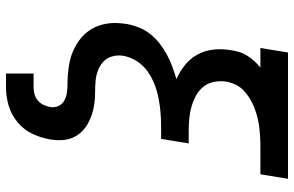

<svg xmlns="http://www.w3.org/2000/svg" viewBox="-190 -585 980 640"><g transform="rotate(90 300.0 -265.0)"><path d="M225 205V113H272Q284 113 295.5 109.5Q307 106 316 98Q325 90 330 79Q335 68 337 56Q339 42 333 29.5Q327 17 315 10.5Q303 4 289 2Q275 0 260.5 0Q246 0 232 -1Q218 -2 204 -4Q190 -6 176.5 -9.5Q163 -13 150.5 -18.5Q138 -24 126.5 -31Q115 -38 105 -46.5Q95 -55 86.5 -66Q78 -77 72 -89Q66 -101 62.5 -114Q59 -127 57.5 -141Q56 -155 57 -169.5Q58 -184 60 -198Q64 -219 72 -239Q80 -259 94 -276.5Q108 -294 125.5 -307.5Q143 -321 162.5 -331.5Q182 -342 202.5 -349.5Q223 -357 244 -363Q219 -374 197.5 -391Q176 -408 162.5 -432Q149 -456 145.5 -485Q142 -514 147 -543Q149 -557 153 -571Q157 -585 165 -598Q173 -611 183 -622Q193 -633 205 -643H140L155 -735H576L561 -643H467Q451 -643 435 -642Q419 -641 403 -639Q387 -637 371 -633Q355 -629 339.5 -623Q324 -617 309 -608Q294 -599 281.5 -587Q269 -575 262 -560Q255 -545 252 -529Q249 -508 253 -488Q257 -468 269 -453Q281 -438 298.5 -428.5Q316 -419 335 -413.5Q354 -408 374.5 -406Q395 -404 416 -404H458L443 -312H401Q377 -312 354 -310Q331 -308 307.5 -303.5Q284 -299 261 -290Q238 -281 217.5 -266.5Q197 -252 183.5 -230.5Q170 -209 166 -186Q166 -186 166 -186Q166 -186 166 -186Q163 -167 168 -149Q173 -131 185.5 -119.5Q198 -108 215 -101.5Q232 -95 250.5 -93.5Q269 -92 288 -92Q307 -92 325.5 -89.5Q344 -87 361 -81.5Q378 -76 393.5 -67Q409 -58 421 -45Q433 -32 439.5 -16Q446 0 447 19Q448 38 445 56Q440 87 426.5 116Q413 145 388 166Q363 187 332.5 196Q302 205 272 205Z"/></g></svg>

Font: Iosevka Curly Slab SmBdEx
Style: Italic
Weight: 600
Width: 7
Italic angle: -9°
Monospace: yes
Designer: Belleve Invis
Foundry: Belleve Invis
Version: Version 11.1.0; ttfautohint (v1.8.3)